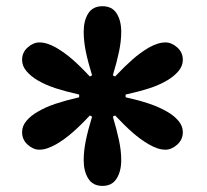

<svg xmlns="http://www.w3.org/2000/svg" viewBox="-20 -861 672 624"><path d="M313 -256.8Q281.7 -256.8 266.8 -280.8Q252 -304.7 252 -340.3Q252 -370.6 259 -404.8Q266.1 -439 279.3 -481.9L272 -485.8Q242.2 -453.6 215.8 -430.7Q189.5 -407.7 162.6 -392.1Q148.9 -384.3 135 -379.4Q121.1 -374.5 107.9 -374.5Q87.9 -374.5 69.8 -390.9Q51.8 -407.2 51.8 -431.6Q51.8 -451.7 66.2 -468.5Q80.6 -485.4 102.1 -497.6Q128.4 -513.2 160.9 -523.9Q193.4 -534.7 237.3 -544.9V-553.7Q193.8 -563.5 161.4 -574Q128.9 -584.5 102.1 -600.1Q80.6 -612.8 66.2 -629.6Q51.8 -646.5 51.8 -666.5Q51.8 -690.9 70.1 -707Q88.4 -723.1 107.9 -723.1Q121.1 -723.1 135 -718.5Q148.9 -713.9 162.6 -706.1Q189.5 -690.4 215.3 -668Q241.2 -645.5 272 -612.3L279.3 -616.2Q266.1 -658.7 259 -692.9Q252 -727.1 252 -757.8Q252 -793.9 266.8 -817.4Q281.7 -840.8 313 -840.8Q344.2 -840.8 359.1 -817.4Q374 -793.9 374 -757.8Q374 -727.5 366.9 -693.6Q359.9 -659.7 346.7 -616.2L354 -612.3Q384.3 -644.5 410.4 -667.5Q436.5 -690.4 463.4 -706.1Q477.1 -713.9 491 -718.5Q504.9 -723.1 517.6 -723.1Q537.6 -723.1 555.9 -707Q574.2 -690.9 574.2 -666.5Q574.2 -646.5 559.8 -629.6Q545.4 -612.8 523.9 -600.1Q497.6 -584.5 465.1 -574Q432.6 -563.5 388.2 -553.7V-544.9Q431.6 -535.2 464.4 -524.2Q497.1 -513.2 523.9 -497.6Q545.4 -485.4 559.8 -468.5Q574.2 -451.7 574.2 -431.6Q574.2 -407.2 555.9 -390.9Q537.6 -374.5 517.6 -374.5Q493.2 -374.5 463.4 -392.1Q436.5 -407.7 410.6 -430.4Q384.8 -453.1 354 -485.8L346.7 -481.9Q359.4 -439.5 366.7 -405.3Q374 -371.1 374 -340.3Q374 -304.7 359.1 -280.8Q344.2 -256.8 313 -256.8Z"/></svg>

Font: Pinar DS2-Bold
Style: Regular
Weight: 700
Designer: Amin Abedi
Version: Version 2.000